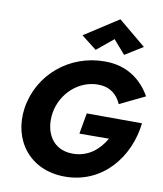

<svg xmlns="http://www.w3.org/2000/svg" viewBox="-105 -1071 1000 1177"><g transform="rotate(10 395.0 -482.5)"><path d="M534 -861 608 -776 719 -845 548 -987 336 -850 431 -776ZM422 -253 606 -254C565 -183 499 -124 400 -125C275 -126 220 -231 238 -350C259 -475 364 -570 485 -569C559 -568 603 -530 628 -473L785 -549C727 -650 634 -716 501 -716C280 -717 97 -563 64 -350C34 -145 162 22 379 22C614 22 765 -168 789 -382L445 -383Z"/></g></svg>

Font: Jost*
Style: Bold Italic
Weight: 700
Italic angle: -10°
Version: Version 3.7